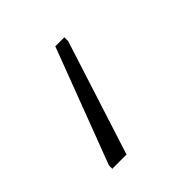

<svg xmlns="http://www.w3.org/2000/svg" viewBox="-75 -78 286 286"><g transform="rotate(-45 67.5 64.5)"><path d="M8 159V152L77 -30H96V-22L38 159Z"/></g></svg>

Font: Noto Sans SemiCondensed Thin
Style: Regular
Weight: 100
Width: 4
Designer: Monotype Design Team
Foundry: Monotype Imaging Inc.
Version: Version 2.013; ttfautohint (v1.8.4.7-5d5b)